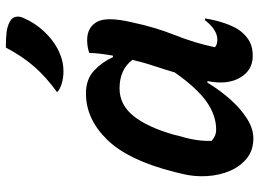

<svg xmlns="http://www.w3.org/2000/svg" viewBox="-132 -722 865 640"><g transform="rotate(-90 300.0 -401.5)"><path d="M309 -547Q356 -547 385 -520Q414 -493 430 -457H435Q439 -479 441.5 -500Q444 -521 444 -536Q464 -543 487 -543Q529 -543 547.5 -510.5Q566 -478 546 -393Q530 -317 503.5 -250.5Q477 -184 463 -117Q472 -109 488 -109Q521 -109 553 -150H559Q558 -142 556 -132.5Q554 -123 551 -111Q544 -84 534 -61.5Q524 -39 512 -26Q496 -8 478 0.5Q460 9 434 9Q386 9 361.5 -33.5Q337 -76 350 -140V-142H345Q319 -99 288 -64.5Q257 -30 224 -9.5Q191 11 159 11Q120 11 93 -10.5Q66 -32 51 -67Q36 -102 33.5 -144Q31 -186 41 -226L47 -251Q86 -406 155 -476.5Q224 -547 309 -547ZM151 -128Q159 -121 168 -117Q177 -113 189 -113Q236 -113 281.5 -145Q327 -177 379 -251Q389 -285 400.5 -319.5Q412 -354 421 -392Q389 -435 326 -435Q271 -435 233.5 -388Q196 -341 171 -252L167 -235Q149 -177 151 -128ZM462 -814Q494 -814 513.5 -811.5Q533 -809 548 -801Q562 -794 564.5 -781Q567 -768 560 -754Q544 -717 516.5 -687.5Q489 -658 457 -641Q437 -631 419.5 -626.5Q402 -622 382 -622Q361 -622 342.5 -627.5Q324 -633 313 -643Q364 -680 398.5 -719.5Q433 -759 462 -814Z"/></g></svg>

Font: Recursive Mn Csl St SmB
Style: Italic
Weight: 600
Italic angle: -15°
Monospace: yes
Version: Version 1.079;hotconv 1.0.112;makeotfexe 2.5.65598; ttfautoh